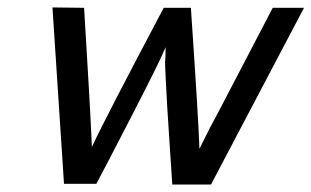

<svg xmlns="http://www.w3.org/2000/svg" viewBox="-20 -492 837 516"><path d="M121 -472 206 -471Q222 -212 227 -97Q256 -161 420 -471H493Q514 -162 516 -92L546 -152Q567 -191 568 -193L713 -471H797L547 4H443Q440 -42 435.5 -110.5Q431 -179 429.5 -204Q428 -229 425.5 -277Q423 -325 424 -330.5Q425 -336 425 -365Q413 -334 336.5 -185.5Q260 -37 239 2H152Z"/></svg>

Font: Coval
Style: Book Italic
Weight: 350
Foundry: Context Ltd
Version: Version 001.000